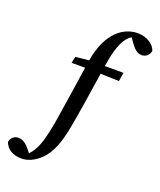

<svg xmlns="http://www.w3.org/2000/svg" viewBox="-329 -851 1003 1201"><g transform="rotate(20 173.0 -250.0)"><path d="M378 -743C287 -743 182 -676 149 -479L60 -470L51 -427H141C121 -294 103 -170 82 -41C66 47 52 103 30 145C19 167 6 183 -6 196L-23 175C-45 147 -69 127 -100 127C-129 127 -149 147 -154 174C-137 221 -93 243 -40 243C-2 243 43 226 84 186C136 136 163 61 183 -41C206 -163 225 -295 245 -425L368 -421L378 -479H253C254 -484 255 -490 256 -495C276 -624 308 -679 349 -706L370 -676C396 -640 417 -622 447 -622C471 -622 494 -639 500 -668C490 -709 438 -743 378 -743Z"/></g></svg>

Font: Source Serif Pro Semibold
Style: Italic
Weight: 600
Italic angle: -12°
Designer: Frank Grießhammer
Foundry: Adobe Systems Incorporated
Version: Version 3.001;hotconv 1.0.111;makeotfexe 2.5.65597